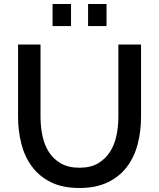

<svg xmlns="http://www.w3.org/2000/svg" viewBox="-20 -932 792 957"><path d="M242 -802V-912H334V-802ZM419 -802V-912H511V-802ZM376 -96Q432 -96 469 -118Q506 -140 528.5 -175.5Q551 -211 560.5 -256.5Q570 -302 570 -350V-710H683V-350Q683 -277 666 -212.5Q649 -148 612 -99.5Q575 -51 516.5 -23Q458 5 376 5Q291 5 232.5 -24.5Q174 -54 138 -103.5Q102 -153 86 -217Q70 -281 70 -350V-710H182V-350Q182 -301 191.5 -255.5Q201 -210 223.5 -174.5Q246 -139 283.5 -117.5Q321 -96 376 -96Z"/></svg>

Font: IngvarSans
Style: Regular
Weight: 600
Version: Version 3.000